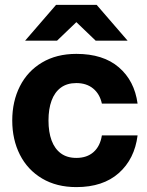

<svg xmlns="http://www.w3.org/2000/svg" viewBox="-20 -752 602 784"><path d="M30 -260Q30 -338 61.2 -399.7Q92.4 -461.4 151.6 -496.7Q210.8 -532 291.8 -532Q401.4 -532 465.3 -477.1Q529.2 -422.2 541.8 -329H396Q387.4 -368.4 360.3 -390.6Q333.2 -412.8 291.8 -412.8Q253.6 -412.8 228.4 -394.1Q203.2 -375.4 190.6 -341.3Q178 -307.2 178 -260Q178 -212.8 190.6 -178.7Q203.2 -144.6 228.4 -125.9Q253.6 -107.2 291.8 -107.2Q335 -107.2 362 -131.1Q389 -155 396 -199H541.8Q529.6 -102.6 465.1 -45.3Q400.6 12 291.8 12Q210.8 12 151.6 -23.3Q92.4 -58.6 61.2 -120.3Q30 -182 30 -260ZM374.8 -732 501 -586H370.6L291.8 -661.6L213 -586H82.6L208.8 -732Z"/></svg>

Font: Aspekta Variable
Style: Regular
Weight: 400
Designer: Ivo Dolenc
Version: Version 2.100